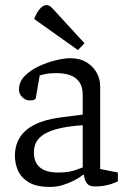

<svg xmlns="http://www.w3.org/2000/svg" viewBox="-20 -733 510 759"><path d="M177 6Q126 6 96 -11Q66 -28 52.5 -56Q39 -84 39 -117Q39 -158 58 -189Q77 -220 117.5 -240.5Q158 -261 221 -269L307 -280V-358Q307 -389 294 -408Q281 -427 258 -435.5Q235 -444 203 -444Q177 -444 158 -440Q139 -436 137 -435L121 -343Q121 -342 116 -339Q111 -336 95 -336Q82 -336 68.5 -348.5Q55 -361 55 -379Q55 -410 78.5 -433.5Q102 -457 136.5 -472.5Q171 -488 204 -495.5Q237 -503 256 -503Q296 -503 322.5 -486.5Q349 -470 362.5 -445Q376 -420 376 -393V-65L446 -51V-16Q444 -15 432 -10Q420 -5 400.5 -0.5Q381 4 354 4Q330 4 321 -12Q312 -28 312 -42H308Q292 -29 271 -18.5Q250 -8 226.5 -1Q203 6 177 6ZM210 -51Q253 -51 281 -61.5Q309 -72 307 -71V-238Q244 -234 201 -222Q158 -210 136 -188Q114 -166 114 -131Q114 -51 210 -51ZM288 -535 115 -658Q126 -686 139 -699.5Q152 -713 163 -713Q173 -713 181.5 -705.5Q190 -698 202 -684L314 -562Z"/></svg>

Font: Faustina Light Light
Style: Regular
Weight: 300
Version: Version 1.200